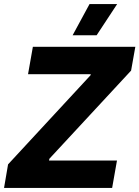

<svg xmlns="http://www.w3.org/2000/svg" viewBox="-35 -932 691 952"><path d="M-15 0H521L545 -136H208L210 -145L615 -582L636 -700H128L104 -564H415L414 -559L5 -117ZM546 -912H409L325 -757H444Z"/></svg>

Font: Fixel Display
Style: Bold Italic
Weight: 700
Italic angle: -10°
Designer: AlfaBravo + MacPaw
Foundry: Kyrylo Tkachov, Marchela Mozhyna, Serhii Makarenko, Maria Weinstein, Zakhar Kryvoshyya
Version: Version 1.210;Glyphs 3.2 (3217)